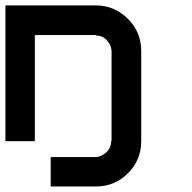

<svg xmlns="http://www.w3.org/2000/svg" viewBox="-20 -520 707 707"><path d="M333.3 58.3Q355 56.7 372.1 40.4Q389.2 24.2 389.2 0H390.8V-333.3Q389.2 -355 373.3 -372.1Q357.5 -389.2 333.3 -389.2V-390.8H108.3V0H0V-500H333.3Q401.7 -500 450.8 -450.8Q500 -401.7 500 -333.3V0Q500 69.2 451.2 117.9Q402.5 166.7 333.3 166.7H166.7V58.3Z"/></svg>

Font: 0xA000-Squareish-Mono
Style: Squareish-Mono-Bold
Weight: 700
Version: Version 0.1